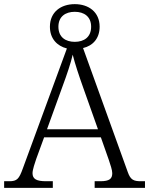

<svg xmlns="http://www.w3.org/2000/svg" viewBox="-22 -907 720 927"><path d="M-2 0H233V-32H201C155 -32 135 -42 135 -71C135 -87 147 -123 153 -140L191 -244H465L503 -136C511 -112 520 -86 520 -71C520 -44 507 -32 462 -32H435V0H678V-32H658C623 -32 608 -39 595 -76L379 -675C426 -686 459 -721 459 -778C459 -849 406 -887 339 -887C272 -887 219 -849 219 -778C219 -721 253 -685 301 -673L88 -93C70 -43 60 -32 23 -32H-2ZM339 -705C294 -705 260 -728 260 -778C260 -827 294 -850 339 -850C384 -850 418 -827 418 -778C418 -728 384 -705 339 -705ZM205 -283 281 -493C301 -547 320 -603 329 -643C340 -599 360 -539 380 -483L451 -283Z"/></svg>

Font: Noto Serif Lao Light
Style: Regular
Weight: 300
Designer: Monotype Design Team
Foundry: Monotype Imaging Inc.
Version: Version 2.003